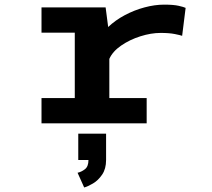

<svg xmlns="http://www.w3.org/2000/svg" viewBox="-20 -532 915 828"><path d="M159 0V-109H302.5V-391H159V-500H435.5L446.5 -415.5Q477.5 -445 518.5 -466.8Q559.5 -488.5 603.5 -500.2Q647.5 -512 688 -512Q728 -512 750.2 -507Q772.5 -502 780.5 -498L765.5 -377.5Q757.5 -380.5 733.8 -385.2Q710 -390 672.5 -390Q631.5 -390 585.5 -375.5Q539.5 -361 502.5 -335.5Q465.5 -310 451.5 -278V-109H612.5V0ZM317.5 158V44.5H437.5V158Q437.5 196 420.5 221Q403.5 246 381 259.2Q358.5 272.5 343 276.5L314.5 213Q331 209.5 346.2 197.8Q361.5 186 361.5 158Z"/></svg>

Font: Trispace SemiExpanded SemiBold
Style: Regular
Weight: 600
Width: 6
Designer: Tyler Finck
Foundry: Etcetera Type Company
Version: Version 1.210; ttfautohint (v1.8.3)